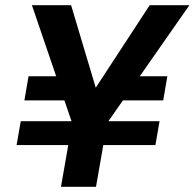

<svg xmlns="http://www.w3.org/2000/svg" viewBox="-20 -720 750 740"><path d="M44 -161 60 -253H595L579 -161ZM299 -333H74L90 -426H311ZM413 -333 433 -426H625L609 -333ZM215 0 258 -246 103 -700H254L349 -382L557 -700H710L393 -246L350 0Z"/></svg>

Font: DM Sans 9pt
Style: Bold Italic
Weight: 700
Italic angle: -10°
Version: Version 4.004;gftools[0.9.30]